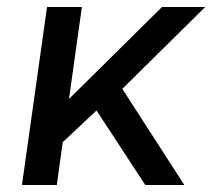

<svg xmlns="http://www.w3.org/2000/svg" viewBox="-20 -531 640 551"><path d="M43 0 115 -511H215L178 -247L445 -511H569L331 -276L509 0H397L257 -214L160 -123L143 0Z"/></svg>

Font: Chivo Mono
Style: Italic
Weight: 400
Italic angle: -8.05°
Monospace: yes
Version: Version 1.008